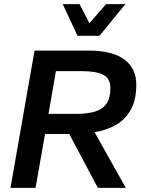

<svg xmlns="http://www.w3.org/2000/svg" viewBox="-20 -914 684 934"><path d="M31 0 148 -668H410Q526 -668 584.5 -625Q643 -582 643 -501Q643 -427 615.5 -379Q588 -331 542.5 -305.5Q497 -280 440 -271L592 0H456L317 -262H199L153 0ZM216 -360H352Q406 -360 443 -371.5Q480 -383 498.5 -410.5Q517 -438 517 -486Q517 -532 483 -550Q449 -568 377 -568H252ZM357 -740 285 -894H367L415 -801L496 -894H590L464 -740Z"/></svg>

Font: Gantari SemiBold
Style: Italic
Weight: 600
Italic angle: -10°
Designer: Anugrah Pasau
Foundry: Lafontype
Version: Version 1.000